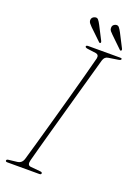

<svg xmlns="http://www.w3.org/2000/svg" viewBox="-160 -916 699 981"><g transform="rotate(20 190.0 -425.5)"><path d="M120 -50.5Q112.5 -21.5 132.5 -19.5L186 -14.5Q197 -13.5 196.5 -7Q196.5 0 185.5 0H12.5Q2.5 0 2.5 -6.5Q2.5 -13.5 15 -14.5L58 -19.5Q84 -22 92 -48.5Q102 -82.5 118.8 -141.5Q135.5 -200.5 155.5 -272Q175.5 -343.5 195.8 -416.5Q216 -489.5 232.8 -552.5Q249.5 -615.5 260 -655.5Q264 -676.5 245 -679.5L199 -685.5Q186 -687.5 186 -694Q186.5 -700 198.5 -700H372Q380.5 -700 380.5 -695.5Q380.5 -688.5 365.5 -686.5L314 -678.5Q294 -676 287.5 -653.5Q278 -619.5 264 -569.5Q250 -519.5 233.5 -460.8Q217 -402 200 -340.8Q183 -279.5 167.2 -223.2Q151.5 -167 139.2 -121.8Q127 -76.5 120 -50.5ZM213 -820.5 251 -746.5Q254 -740.5 251.5 -736.5Q246.5 -733 242.5 -737.5L180.5 -797Q173.5 -804.5 167.8 -811Q162 -817.5 161.5 -826.5Q161 -844 179 -849.5Q191 -853 198 -844.5Q205 -836 213 -820.5ZM326 -820.5 364 -746.5Q367.5 -740 364.5 -736.5Q360 -732 355.5 -737L293.5 -797Q286 -804 280.5 -810.8Q275 -817.5 275 -826Q274 -843.5 291.5 -849.5Q303.5 -853 310.8 -844.5Q318 -836 326 -820.5Z"/></g></svg>

Font: Fraunces 144pt Soft Thin
Style: Italic
Weight: 100
Italic angle: -16°
Version: Version 1.000;[0bf87f6ff]